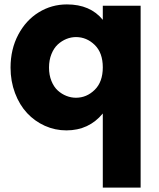

<svg xmlns="http://www.w3.org/2000/svg" viewBox="-20 -584 719 870"><path d="M27.8 -277.8Q27.8 -360.8 62.7 -426.8Q97.7 -492.7 155.8 -528.3Q213.9 -564 283.2 -564Q389.2 -564 445.8 -494.1V-558.1H617.2V266.1H445.8V-69.8Q382.8 6.8 280.8 6.8Q229.5 6.8 183.3 -13.9Q137.2 -34.7 102.8 -71.5Q68.4 -108.4 48.1 -162.1Q27.8 -215.8 27.8 -277.8ZM324.2 -416Q302.2 -416 281 -407.5Q259.8 -398.9 241.9 -382.6Q224.1 -366.2 213.1 -338.9Q202.1 -311.5 202.1 -277.8Q202.1 -244.1 213.1 -217Q224.1 -189.9 241.9 -173.8Q259.8 -157.7 281 -149.4Q302.2 -141.1 324.2 -141.1Q372.6 -141.1 409.2 -177Q445.8 -212.9 445.8 -278.8Q445.8 -344.7 409.2 -380.4Q372.6 -416 324.2 -416Z"/></svg>

Font: SVN-Poppins
Style: Bold
Weight: 700
Designer: Ninad Kale (Devanagari), Jonny Pinhorn (Latin)
Foundry: Indian Type Foundry
Version: Version 3.200;PS 1.000;hotconv 16.6.54;makeotf.lib2.5.65590